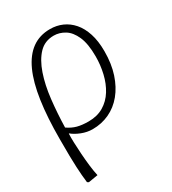

<svg xmlns="http://www.w3.org/2000/svg" viewBox="-182 -615 846 943"><g transform="rotate(-30 241.0 -143.5)"><path d="M41 230 33 225Q30 202 28.5 181.5Q27 161 25.5 135Q24 109 23.5 71Q23 33 23 -25Q23 -147 36.5 -239.5Q50 -332 78 -393.5Q106 -455 149 -486Q192 -517 251 -517Q288 -517 320 -503Q352 -489 376.5 -461Q401 -433 415 -390Q429 -347 429 -289Q429 -218 410.5 -162Q392 -106 359.5 -66.5Q327 -27 283 -6.5Q239 14 188 14Q157 14 126.5 2Q96 -10 77 -26H75Q74 -7 75 24Q76 55 78.5 91Q81 127 85 161Q89 195 95 221ZM190 -29Q239 -29 275 -50.5Q311 -72 334 -109Q357 -146 368 -193Q379 -240 379 -289Q379 -360 360.5 -402Q342 -444 312.5 -462Q283 -480 251 -480Q200 -480 167 -445.5Q134 -411 113.5 -351.5Q93 -292 84.5 -216.5Q76 -141 74 -61Q100 -43 126.5 -36Q153 -29 190 -29Z"/></g></svg>

Font: Literata ExtraLight
Style: Italic
Weight: 250
Italic angle: -2°
Designer: Latin by Veronika Burian and Jose Scaglione. Greek by Irene Vlachou. Cyrillic by Vera Evstafieva
Foundry: TypeTogether
Version: Version 3.002